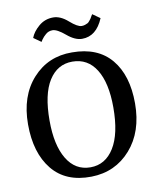

<svg xmlns="http://www.w3.org/2000/svg" viewBox="-83 -789 701 861"><g transform="rotate(-10 268.0 -358.5)"><path d="M330 -608Q298 -608 262 -638.5Q226 -669 205 -669Q196 -669 188 -666Q180 -663 173.5 -657Q167 -651 163 -647Q159 -643 153.5 -635Q148 -627 148 -626L114 -650Q124 -677 152 -701Q180 -725 218 -725Q251 -725 285 -695Q319 -665 338 -665Q346 -665 353.5 -667.5Q361 -670 365.5 -672.5Q370 -675 375 -681.5Q380 -688 382 -690.5Q384 -693 388 -701L393 -709L427 -685Q395 -608 330 -608ZM264 8Q147 10 85.5 -66Q24 -142 24 -272Q24 -401 94.5 -479Q165 -557 274 -556Q391 -556 452 -483Q513 -410 513 -282Q513 -153 443 -73.5Q373 6 264 8ZM268 -515Q200 -515 161 -453.5Q122 -392 122 -272Q122 -160 160 -97Q198 -34 267 -34Q335 -34 374.5 -97.5Q414 -161 414 -281Q414 -393 376 -454Q338 -515 268 -515Z"/></g></svg>

Font: Aikya Medium
Style: Regular
Weight: 500
Designer: Neelakash Kshetrimayum (Latin subset based on Merriweather by Eben Sorkin)
Foundry: Brand New Type
Version: Version 1.00 b005